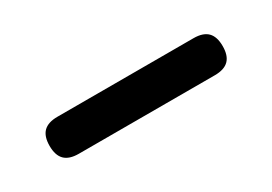

<svg xmlns="http://www.w3.org/2000/svg" viewBox="-12 -550 623 440"><g transform="rotate(-30 300.0 -330.0)"><path d="M120 -281Q95 -281 83 -293Q71 -305 71 -330Q71 -355 83 -367Q95 -379 120 -379H480Q505 -379 517 -367Q529 -355 529 -330Q529 -305 517 -293Q505 -281 480 -281Z"/></g></svg>

Font: Maple Mono Medium
Style: Regular
Weight: 500
Monospace: yes
Designer: subframe7536
Version: Version 7.000